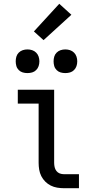

<svg xmlns="http://www.w3.org/2000/svg" viewBox="-20 -994 490 1014"><path d="M318 0Q300 0 282 -3Q264 -6 248 -14Q232 -22 219 -35Q206 -48 198 -64Q190 -80 187 -98Q184 -116 184 -134V-447H74V-520H266V-134Q266 -123 268.5 -111.5Q271 -100 278 -91Q285 -82 295.5 -78Q306 -74 318 -74H397V0ZM325 -608Q312 -608 300 -611.5Q288 -615 279 -624Q270 -633 266.5 -645Q263 -657 263 -670Q263 -683 266.5 -695Q270 -707 279 -716Q288 -725 300 -729Q312 -733 325 -733Q338 -733 350 -729Q362 -725 371 -716Q380 -707 384 -695Q388 -683 388 -670Q388 -657 384 -645Q380 -633 371 -624Q362 -615 350 -611.5Q338 -608 325 -608ZM125 -608Q112 -608 100 -611.5Q88 -615 79 -624Q70 -633 66.5 -645Q63 -657 63 -670Q63 -683 66.5 -695Q70 -707 79 -716Q88 -725 100 -729Q112 -733 125 -733Q138 -733 150 -729Q162 -725 171 -716Q180 -707 184 -695Q188 -683 188 -670Q188 -657 184 -645Q180 -633 171 -624Q162 -615 150 -611.5Q138 -608 125 -608ZM210 -782 159 -828 293 -974 357 -916Z"/></svg>

Font: Zed Sans Extended
Style: Regular
Weight: 400
Width: 7
Designer: Belleve Invis
Foundry: Belleve Invis
Version: Version 1.0.0; ttfautohint (v1.8.4)